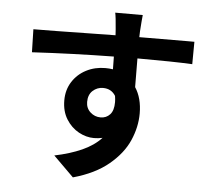

<svg xmlns="http://www.w3.org/2000/svg" viewBox="-58 -870 1116 1007"><g transform="rotate(5 500.0 -366.0)"><path d="M479 -407Q448 -407 425 -386Q402 -365 402 -327Q402 -294 425 -273Q448 -252 479 -252Q509 -252 528.5 -273Q548 -294 548 -338Q548 -353 545 -371Q523 -407 479 -407ZM88 -682Q173 -682 389 -686L520 -688L518 -719Q513 -785 508 -806H653Q650 -780 646 -720L645 -689L895 -690H935L934 -572Q834 -577 645 -577L646 -426Q682 -371 682 -290Q682 -219 651 -148Q620 -77 548.5 -17.5Q477 42 362 74L255 -32Q337 -49 398.5 -76.5Q460 -104 499 -146Q476 -141 454 -141Q413 -141 373.5 -162.5Q334 -184 308 -225.5Q282 -267 282 -325Q282 -380 309 -422.5Q336 -465 381.5 -488.5Q427 -512 482 -512Q503 -512 522 -509L521 -576Q304 -573 91 -561Z"/></g></svg>

Font: Sinter Bold
Style: Regular
Weight: 700
Foundry: Adobe & rsms
Version: Version 1.000